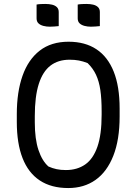

<svg xmlns="http://www.w3.org/2000/svg" viewBox="-20 -931 690 971"><path d="M327 -720Q410 -720 467.5 -682Q525 -644 555 -569Q585 -494 585 -382V-342Q585 -224 553 -143Q521 -62 463 -21Q405 20 325 20Q239 20 181 -18.5Q123 -57 94 -131.5Q65 -206 65 -314V-354Q65 -466 94 -548Q123 -630 181 -675Q239 -720 327 -720ZM156 -312Q156 -228 174.5 -172.5Q193 -117 225 -89Q245 -80 266 -75.5Q287 -71 313 -71Q370 -71 410.5 -99Q451 -127 472.5 -188.5Q494 -250 494 -351V-368Q494 -431 487.5 -475.5Q481 -520 465.5 -553Q450 -586 423 -612Q400 -621 379 -625Q358 -629 332 -629Q274 -629 235 -599Q196 -569 176 -506Q156 -443 156 -344ZM165 -908Q175 -910 187 -910.5Q199 -911 209 -911Q228 -911 243 -907.5Q258 -904 267.5 -895Q277 -886 277 -870V-799Q267 -798 255 -797Q243 -796 232 -796Q215 -796 199.5 -800Q184 -804 174.5 -813Q165 -822 165 -838ZM373 -908Q383 -910 395 -910.5Q407 -911 417 -911Q436 -911 451 -907.5Q466 -904 475.5 -895Q485 -886 485 -870V-799Q475 -798 463 -797Q451 -796 440 -796Q423 -796 407.5 -800Q392 -804 382.5 -813Q373 -822 373 -838Z"/></svg>

Font: Recursive Casual
Style: Regular
Weight: 400
Version: Version 1.047